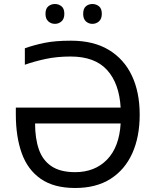

<svg xmlns="http://www.w3.org/2000/svg" viewBox="-20 -928 779 958"><path d="M332 -646Q265 -646 208.5 -634Q152 -622 104 -605V-687Q148 -703 201.5 -714Q255 -725 334 -725Q447 -725 523 -679Q599 -633 638 -550.5Q677 -468 677 -356Q677 -245 640 -163Q603 -81 531.5 -35.5Q460 10 355 10Q249 10 183.5 -35.5Q118 -81 88.5 -163.5Q59 -246 59 -357V-391H582Q575 -512 514 -579Q453 -646 332 -646ZM355 -69Q453 -69 514 -131.5Q575 -194 582 -312H155Q155 -237 174 -182.5Q193 -128 237 -98.5Q281 -69 355 -69ZM207 -859Q207 -885 221 -896.5Q235 -908 254 -908Q273 -908 287 -896.5Q301 -885 301 -859Q301 -834 287 -821.5Q273 -809 254 -809Q235 -809 221 -821.5Q207 -834 207 -859ZM395 -859Q395 -885 408.5 -896.5Q422 -908 441 -908Q460 -908 474 -896.5Q488 -885 488 -859Q488 -834 474 -821.5Q460 -809 441 -809Q422 -809 408.5 -821.5Q395 -834 395 -859Z"/></svg>

Font: TSCustom
Style: Regular
Weight: 400
Designer: Monotype Design Team
Foundry: Monotype Imaging Inc.
Version: Version 2.004; ttfautohint (v1.8.3) -l 8 -r 50 -G 200 -x 14 